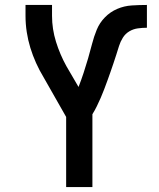

<svg xmlns="http://www.w3.org/2000/svg" viewBox="-20 -755 640 775"><path d="M247 0V-283L156 -443Q139 -471 125.5 -501Q112 -531 102.5 -562Q93 -593 88 -625.5Q83 -658 83 -691V-735H190V-691Q190 -638 206 -586.5Q222 -535 248 -488L297 -404Q308 -432 317.5 -461Q327 -490 335.5 -519Q344 -548 351.5 -577.5Q359 -607 370.5 -635Q382 -663 403.5 -685Q425 -707 453 -719Q481 -731 511.5 -733Q542 -735 573 -735V-643Q555 -643 536.5 -640.5Q518 -638 502 -628.5Q486 -619 476 -603Q466 -587 460.5 -569.5Q455 -552 449.5 -534.5Q444 -517 438 -499.5Q432 -482 426 -464.5Q420 -447 413.5 -429.5Q407 -412 400.5 -394.5Q394 -377 386.5 -360Q379 -343 371 -326.5Q363 -310 353 -294V0Z"/></svg>

Font: Zed Mono Semibold Extended
Style: Regular
Weight: 600
Width: 7
Monospace: yes
Designer: Belleve Invis
Foundry: Belleve Invis
Version: Version 1.0.0; ttfautohint (v1.8.4)